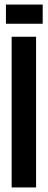

<svg xmlns="http://www.w3.org/2000/svg" viewBox="-20 -821 209 841"><path d="M31 0V-660H138V0ZM6 -717V-801H167V-717Z"/></svg>

Font: Bricolage Grotesque 96pt Condensed Medium
Style: Regular
Weight: 500
Width: 3
Designer: Mathieu Triay
Foundry: Atelier Triay
Version: Version 1.001; ttfautohint (v1.8.4.7-5d5b);gftools[0.9.33.de